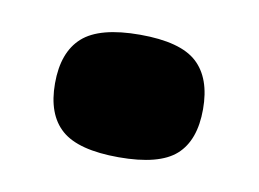

<svg xmlns="http://www.w3.org/2000/svg" viewBox="-36 -444 360 267"><g transform="rotate(10 144.0 -310.5)"><path d="M39 -310Q39 -354 63 -375.5Q87 -397 144 -397Q201 -397 224.5 -375.5Q248 -354 248 -310Q248 -266 224.5 -245Q201 -224 144 -224Q87 -224 63 -245Q39 -266 39 -310Z"/></g></svg>

Font: Georama Extended
Style: Bold
Weight: 700
Width: 7
Designer: Jean-Baptiste Levee
Foundry: Production Type
Version: Version 1.000